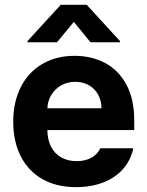

<svg xmlns="http://www.w3.org/2000/svg" viewBox="-20 -770 614 801"><path d="M35.2 -262.7Q35.2 -344.2 66.7 -406.5Q98.1 -468.8 156.2 -502.9Q214.4 -537.1 291 -537.1Q362.3 -537.1 418.7 -507.1Q475.1 -477.1 507.6 -416.5Q540 -356 540 -268.6V-227.5H177.7Q177.7 -188 192.6 -158.7Q207.5 -129.4 235.1 -113.5Q262.7 -97.7 299.8 -97.7Q335.4 -97.7 361.3 -112.1Q387.2 -126.5 398.4 -151.4H536.1Q525.9 -102.5 494.1 -65.9Q462.4 -29.3 411.9 -9.3Q361.3 10.7 296.9 10.7Q216.3 10.7 157.5 -22.5Q98.6 -55.7 66.9 -117.4Q35.2 -179.2 35.2 -262.7ZM403.3 -318.4Q403.3 -350.1 389.4 -375.2Q375.5 -400.4 350.6 -414.6Q325.7 -428.7 293.9 -428.7Q261.7 -428.7 235.6 -414.1Q209.5 -399.4 194.1 -374Q178.7 -348.6 177.7 -318.4ZM288.1 -678.7 217.8 -593.8H94.7V-598.6L233.4 -750H341.8L480.5 -598.6V-593.8H357.4Z"/></svg>

Font: WEMIX Pretendard
Style: Bold
Weight: 700
Designer: Base glyphs from Inter by Rasmus Andersson; Hangeul glyphs from Noto Sans CJK(Source Han Sans) by Jang Soo-young and Kan
Foundry: Kil Hyung-jin
Version: Version 1.000